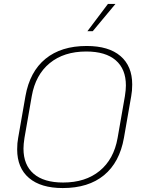

<svg xmlns="http://www.w3.org/2000/svg" viewBox="-20 -943 716 973"><path d="M67 -186Q67 -219 72 -244L109 -456Q131 -580 210.5 -645Q290 -710 419 -710Q531 -710 590.5 -659Q650 -608 650 -515Q650 -482 645 -456L608 -244Q586 -120 507 -55Q428 10 298 10Q187 10 127 -41Q67 -92 67 -186ZM576 -244 613 -456Q618 -488 618 -510Q618 -593 566.5 -637.5Q515 -682 417 -682Q304 -682 232 -623Q160 -564 141 -456L104 -244Q99 -212 99 -190Q99 -107 150.5 -62.5Q202 -18 300 -18Q413 -18 485 -77Q557 -136 576 -244ZM527 -923H565L450 -785H423Z"/></svg>

Font: KoHo ExtraLight
Style: Italic
Weight: 275
Italic angle: -10°
Version: Version 1.000; ttfautohint (v1.6)